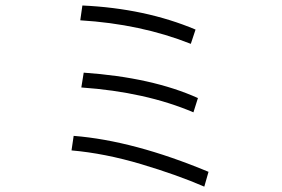

<svg xmlns="http://www.w3.org/2000/svg" viewBox="-20 -699 1040 709"><path d="M276.4 -624 284.2 -678.7Q516.6 -668 702.1 -589.8L684.6 -537.1Q500 -610.4 276.4 -624ZM280.3 -376 289.1 -430.7Q542 -413.1 710.9 -336.9L694.3 -284.2Q517.6 -359.4 280.3 -376ZM244.1 -143.6 252 -197.3Q473.6 -179.7 750 -64.5L734.4 -9.8Q635.7 -52.7 501.5 -92.8Q367.2 -132.8 244.1 -143.6Z"/></svg>

Font: Gothic A1 Light
Style: Regular
Weight: 300
Version: Version 2.50